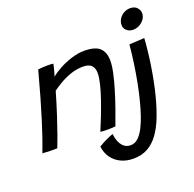

<svg xmlns="http://www.w3.org/2000/svg" viewBox="-156 -849 1264 1249"><g transform="rotate(-20 476.5 -224.0)"><path d="M116.2 6.4Q106.3 6.7 92.9 6.8Q79.6 6.8 66.1 6.6Q53.4 6.2 37.8 5.3Q22.2 4.4 14.1 3.7Q30.2 -38.1 47.2 -87.4Q64.2 -136.6 83.4 -198.3Q102.7 -259.9 125.4 -338.6Q148.1 -417.3 174.9 -518Q187.6 -519.8 204.6 -521Q221.7 -522.3 239.3 -522.3Q250.6 -522.3 261.7 -521.8Q272.8 -521.4 280.5 -519.8Q279.8 -514.6 275.8 -498.7Q271.9 -482.8 267.2 -465.3Q262.6 -447.8 258.9 -437.2Q281.6 -457.4 321.3 -479Q360.9 -500.6 407.4 -515.3Q453.9 -530 496.2 -530Q572.6 -530 604.1 -499.8Q635.6 -469.6 635.6 -411.9Q635.6 -377.3 625 -328.1Q614.4 -278.8 597.2 -222Q580.1 -165.1 559.8 -107.4Q539.6 -49.8 520.3 1.5Q512.9 2.5 498.8 3.4Q484.6 4.3 468.6 4.3Q452.5 4.3 438.4 3.6Q424.2 2.8 416 1.5Q433.8 -40.3 453.7 -91Q473.5 -141.6 491.1 -193Q508.8 -244.4 519.7 -289.1Q530.6 -333.9 530.6 -363.2Q530.6 -397.8 512.9 -416.8Q495.2 -435.9 453.4 -435.9Q408.9 -435.9 366.9 -421Q324.9 -406.1 290.7 -385.9Q256.5 -365.7 234.6 -349.1Q210.2 -264.8 187.1 -194.3Q164.1 -123.8 145.8 -72.3Q127.4 -20.9 116.2 6.4ZM832.9 -92.2Q813.9 -18.2 790.1 42.8Q766.2 103.9 734.4 147.9Q702.6 191.9 659.9 215.7Q617.2 239.4 560.1 239.4Q511.3 239.4 473.2 220.8Q435.1 202.2 411.7 168.9Q388.2 135.6 383.2 91.7Q406 77.2 435.5 63.1Q464.9 49.1 485.8 42Q488 66.7 497.4 91.9Q506.8 117.2 525.3 134.1Q543.9 151 573.3 151Q602.4 151 625.6 128.9Q648.8 106.8 667 70.9Q685.2 34.9 699.3 -7.3Q713.3 -49.6 723.9 -90.1Q739 -147.1 751.6 -212.1Q764.2 -277.1 773.6 -343Q783.1 -409 788.1 -468.2L893.2 -474.3Q891 -437.7 886 -391.3Q881.1 -344.9 873.3 -293.8Q865.5 -242.6 855.4 -191Q845.3 -139.4 832.9 -92.2ZM872.6 -688.2Q902.9 -688.2 919.2 -670.5Q935.6 -652.8 935.6 -631Q935.6 -609.4 922.7 -590.7Q909.8 -572.1 889.1 -560.7Q868.4 -549.4 844.9 -549.4Q818.1 -549.4 800.6 -564.9Q783.2 -580.4 783.2 -603.1Q783.2 -626.5 795.4 -645.7Q807.6 -664.9 828 -676.5Q848.3 -688.2 872.6 -688.2Z"/></g></svg>

Font: Grandstander Thin
Style: Italic
Weight: 100
Italic angle: -15°
Designer: Tyler Finck
Foundry: Etcetera Type Co
Version: Version 1.200